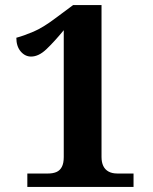

<svg xmlns="http://www.w3.org/2000/svg" viewBox="-20 -738 605 758"><path d="M87.9 0V-53H170Q188.9 -53 202.8 -58.9Q216.6 -64.8 224.1 -79.1Q231.7 -93.4 231.7 -118.1V-618.7Q193.7 -572.7 163.2 -543.7Q132.7 -514.7 102.7 -514.7Q78.9 -514.7 61.7 -534.9Q44.5 -555.1 44.5 -589Q74.5 -597 112.1 -613Q149.7 -629 198.7 -666L268.7 -718H380.8V-118.1Q380.8 -97.5 387.7 -82.9Q394.7 -68.2 408.8 -60.6Q422.8 -53 443.1 -53H507.2V0Z"/></svg>

Font: Noto Serif Hebrew
Style: Regular
Weight: 400
Designer: Monotype Design Team
Foundry: Monotype Imaging Inc.
Version: Version 2.003